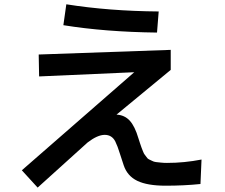

<svg xmlns="http://www.w3.org/2000/svg" viewBox="-20 -809 1040 889"><path d="M81.1 -20.5 601.6 -474.6 161.1 -455.1 159.2 -556.6 770.5 -578.1V-485.4L519.5 -278.3Q556.6 -276.4 580.6 -250.5Q604.5 -224.6 621.1 -168Q623 -162.1 628.4 -145.5Q633.8 -128.9 635.3 -125.5Q636.7 -122.1 641.6 -109.4Q646.5 -96.7 649.4 -93.8Q652.3 -90.8 658.2 -82Q664.1 -73.2 669.4 -71.3Q674.8 -69.3 683.6 -64.5Q692.4 -59.6 702.1 -58.6Q711.9 -57.6 724.6 -56.2Q737.3 -54.7 752.9 -54.7Q833 -54.7 913.1 -70.3L908.2 43Q832 50.8 747.1 50.8Q662.1 50.8 615.7 28.3Q569.3 5.9 552.7 -43.9Q546.9 -59.6 535.6 -96.2Q524.4 -132.8 513.7 -154.3Q498 -184.6 464.8 -184.6Q431.6 -184.6 385.7 -149.4L154.3 59.6ZM273.4 -692.4 287.1 -789.1Q484.4 -757.8 714.8 -755.9L707 -658.2Q466.8 -661.1 273.4 -692.4Z"/></svg>

Font: GenEi M Gothic v2 Medium
Style: Regular
Weight: 500
Version: Version 2.0